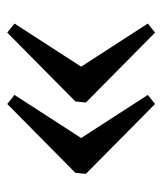

<svg xmlns="http://www.w3.org/2000/svg" viewBox="21 -464 448 530"><g transform="rotate(90 245.0 -199.0)"><path d="M45 -383 70 -403 263 -212 260 -183 70 5 45 -15 164 -199ZM242 -383 267 -403 460 -212 457 -183 267 5 242 -15 361 -199Z"/></g></svg>

Font: Balthazar
Style: Regular
Weight: 400
Designer: Dario Manuel Muhafara
Foundry: Dario Manuel Muhafara
Version: Version 1.000